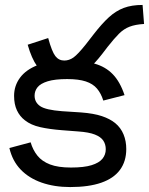

<svg xmlns="http://www.w3.org/2000/svg" viewBox="-20 -745 603 777"><path d="M234 -425Q205 -425 178.5 -436Q152 -447 130 -477.5Q108 -508 92 -564L175 -591Q190 -536 204 -518Q218 -500 240 -500Q260 -500 277.5 -512.5Q295 -525 327 -565L358 -605Q392 -649 420.5 -675Q449 -701 481 -713Q513 -725 557 -725L563 -648Q528 -646 504.5 -637Q481 -628 461.5 -608.5Q442 -589 416 -556L393 -526Q365 -490 340 -468Q315 -446 289.5 -435.5Q264 -425 234 -425ZM264 12Q200 12 148.5 -6Q97 -24 63.5 -59Q30 -94 18 -146L104 -169Q113 -138 131.5 -115Q150 -92 182.5 -79.5Q215 -67 267 -67Q320 -67 350.5 -76.5Q381 -86 394.5 -102.5Q408 -119 408 -141Q408 -161 398 -176Q388 -191 364 -200.5Q340 -210 297 -213L232 -218Q180 -222 142.5 -230.5Q105 -239 81 -258Q60 -274 48.5 -298.5Q37 -323 37 -357Q37 -398 61 -430.5Q85 -463 132.5 -481.5Q180 -500 252 -500Q318 -500 362.5 -487.5Q407 -475 436.5 -444.5Q466 -414 484 -360L398 -338Q389 -367 372.5 -386.5Q356 -406 327 -415.5Q298 -425 252 -425Q202 -425 173 -416Q144 -407 132 -392Q120 -377 120 -358Q120 -331 142.5 -315.5Q165 -300 231 -295L308 -290Q360 -286 392.5 -275Q425 -264 446 -247Q469 -228 480 -201Q491 -174 491 -142Q491 -92 465.5 -57.5Q440 -23 389.5 -5.5Q339 12 264 12Z"/></svg>

Font: telugu115
Style: Regular
Weight: 400
Designer: Jelle Bosma - Monotype Design Team
Foundry: Monotype Imaging Inc.
Version: Version 2.003